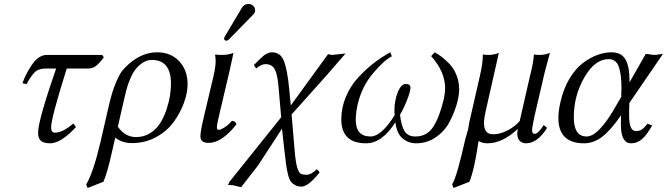

<svg xmlns="http://www.w3.org/2000/svg" viewBox="-20 -703 3328 958"><path d="M170 -41Q170 -101 260 -361H208Q175 -361 157 -346Q139 -331 112 -283L92 -288Q111 -341 143 -385Q175 -429 214 -429H490L498 -417Q477 -388 459.5 -374.5Q442 -361 418 -361H313Q235 -113 235 -68Q235 -41 254 -41Q293 -41 346 -87L359 -69Q284 12 230 12Q199 12 184.5 0Q170 -12 170 -41Z M916 -283Q916 -240 898 -190.5Q880 -141 847 -95Q814 -49 759 -19Q704 11 638 11Q590 11 555 -16L538 58Q516 158 496 204L417 235L410 217Q445 160 481 7L525 -184Q540 -248 558.5 -291Q577 -334 589.5 -349.5Q602 -365 622 -383Q689 -442 764 -442Q833 -442 874.5 -397Q916 -352 916 -283ZM659 -19Q699 -19 730.5 -39.5Q762 -60 780.5 -90.5Q799 -121 811.5 -159Q824 -197 828.5 -228.5Q833 -260 833 -286Q833 -404 737 -404Q699 -404 663 -365Q627 -326 604 -228L568 -71Q604 -19 659 -19Z M1072 -55Q1081 -55 1100 -67Q1119 -79 1137 -100Q1154 -100 1160 -83Q1087 10 1021 10Q980 10 980 -23Q980 -47 996 -115L1045 -322Q1056 -369 1056 -399Q1056 -414 1053 -429L1056 -431Q1064 -429 1091 -429Q1118 -429 1145 -439L1124 -343L1072 -122Q1062 -79 1062 -68Q1062 -55 1072 -55ZM1220 -683Q1234 -683 1243.5 -674Q1253 -665 1253 -652Q1253 -647 1252 -645Q1250 -636 1243 -630L1124 -508Q1116 -500 1111 -500Q1098 -500 1098 -511Q1098 -513 1099 -514Q1099 -517 1103 -523L1188 -666Q1199 -683 1220 -683Z M1371 -255Q1366 -327 1352 -355Q1338 -383 1305 -383Q1283 -383 1258 -361L1247 -379Q1254 -386 1269 -400.5Q1284 -415 1291.5 -422Q1299 -429 1312 -435.5Q1325 -442 1337 -442Q1380 -442 1397 -398Q1414 -354 1423 -259L1431 -177L1617 -433Q1631 -429 1638 -429L1704 -436L1614 -332L1435 -132L1450 47Q1455 105 1462.5 131Q1470 157 1479.5 163Q1489 169 1510 169Q1533 169 1561 141L1575 157Q1518 228 1485 228Q1466 228 1453 221Q1440 214 1431.5 203Q1423 192 1417 167.5Q1411 143 1407.5 118Q1404 93 1399 47L1387 -61L1268 122L1183 231L1142 221L1118 220L1125 204L1383 -118Z M2271 -256Q2271 -224 2258.5 -181.5Q2246 -139 2222.5 -94Q2199 -49 2155 -18.5Q2111 12 2057 12Q2017 12 1988 -13Q1959 -38 1953 -93Q1886 12 1807 12Q1683 12 1683 -107Q1683 -166 1706 -220.5Q1729 -275 1768 -317Q1807 -359 1846 -389Q1885 -419 1928 -442L1935 -422Q1896 -402 1841 -337Q1786 -272 1765 -184Q1755 -140 1755 -105Q1755 -22 1829 -22Q1883 -22 1949 -128Q1948 -136 1948 -151Q1948 -201 1964.5 -242.5Q1981 -284 2005 -284Q2028 -284 2028 -266Q2028 -247 2010.5 -202.5Q1993 -158 1976 -131Q1982 -75 1998.5 -48.5Q2015 -22 2053 -22Q2112 -22 2143.5 -73Q2175 -124 2195 -212Q2201 -240 2201 -262Q2201 -346 2131 -423L2149 -442Q2165 -433 2181 -421.5Q2197 -410 2220 -387Q2243 -364 2257 -330Q2271 -296 2271 -256Z M2698 -343 2647 -124Q2635 -67 2635 -54Q2635 -35 2647 -35Q2665 -35 2693 -79L2710 -65Q2661 12 2605 12Q2585 12 2573 -0.5Q2561 -13 2561 -36Q2561 -46 2564 -60Q2487 12 2412 12Q2384 12 2369 0Q2367 2 2362 36.5Q2357 71 2346.5 120.5Q2336 170 2322 204L2243 235L2236 217Q2259 180 2298 7Q2301 -8 2307.5 -29Q2314 -50 2316 -59Q2317 -64 2320 -83Q2323 -102 2326 -112L2374 -322Q2389 -387 2389 -424V-431Q2399 -429 2420 -429Q2442 -429 2469 -439L2403 -147Q2395 -113 2395 -89Q2395 -33 2440 -33Q2476 -33 2513 -52.5Q2550 -72 2573 -99L2624 -322Q2642 -392 2644 -431Q2654 -429 2675 -429Q2697 -429 2724 -439Q2706 -375 2698 -343Z M3120 -189 3119 -131V-128Q3119 -49 3152 -49Q3170 -49 3182 -56.5Q3194 -64 3211 -86L3234 -77Q3207 -29 3183 -8.5Q3159 12 3129 12Q3078 12 3078 -81V-89L3079 -128Q3027 -53 2984.5 -20.5Q2942 12 2894 12Q2766 12 2766 -115Q2766 -150 2777 -196Q2792 -262 2822 -311.5Q2852 -361 2888.5 -388.5Q2925 -416 2961 -429Q2997 -442 3031 -442Q3080 -442 3100.5 -407Q3121 -372 3121 -302V-293V-292L3202 -434Q3209 -434 3224 -431.5Q3239 -429 3246 -429Q3253 -429 3267.5 -431.5Q3282 -434 3288 -434ZM3017 -408Q2948 -408 2895.5 -316.5Q2843 -225 2843 -118Q2843 -22 2907 -22Q2968 -22 3056 -179L3080 -220V-241Q3080 -245 3080.5 -251Q3081 -257 3081 -260Q3081 -332 3067.5 -370Q3054 -408 3017 -408Z"/></svg>

Font: Linux Libertine O
Style: Italic
Weight: 400
Italic angle: -12°
Designer: Philipp H. Poll
Foundry: Philipp H. Poll
Version: Version 5.1.6